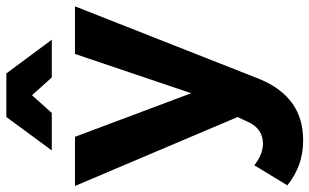

<svg xmlns="http://www.w3.org/2000/svg" viewBox="-220 -590 1000 621"><g transform="rotate(-90 280.5 -279.0)"><path d="M335 62Q306 131 257 166Q208 201 138 201Q96 201 60.5 188.5Q25 176 -8 150L57 43Q92 71 127 71Q151 71 169 58.5Q187 46 198 21L213 -11L-10 -537H149L290 -161L417 -537H571ZM213 -759H354L463 -612H341L242 -722H325L226 -612H105Z"/></g></svg>

Font: Alexandria SemiBold
Style: Regular
Weight: 600
Designer: Mohamed Gaber
Foundry: Kief Type Foundry
Version: Version 5.100